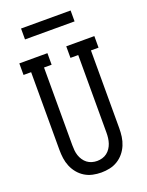

<svg xmlns="http://www.w3.org/2000/svg" viewBox="-169 -1001 838 1092"><g transform="rotate(-20 250.0 -455.0)"><path d="M250 8Q224 8 198.5 2.5Q173 -3 151 -16.5Q129 -30 112.5 -50Q96 -70 86 -94Q76 -118 72.5 -143.5Q69 -169 69 -195V-665H23V-735H193V-665H147V-195Q147 -179 148.5 -163Q150 -147 155 -132Q160 -117 169 -103.5Q178 -90 190.5 -80.5Q203 -71 218.5 -66.5Q234 -62 250 -62Q266 -62 281.5 -66.5Q297 -71 309.5 -80.5Q322 -90 331 -103.5Q340 -117 345 -132Q350 -147 352 -163Q354 -179 354 -195V-665H307V-735H477V-665H431V-195Q431 -169 427.5 -143.5Q424 -118 414 -94Q404 -70 387.5 -50Q371 -30 349 -16.5Q327 -3 301.5 2.5Q276 8 250 8ZM400 -852H100V-918H400Z"/></g></svg>

Font: Iosevka Curly Slab
Style: Regular
Weight: 400
Monospace: yes
Designer: Belleve Invis
Foundry: Belleve Invis
Version: Version 22.1.2; ttfautohint (v1.8.4)